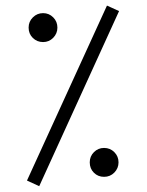

<svg xmlns="http://www.w3.org/2000/svg" viewBox="-20 -657 521 681"><path d="M359.4 -637.2 402.3 -617.7 119.1 3.4 75.7 -16.6ZM81.5 -559.1Q81.5 -580.6 96.7 -595.5Q111.8 -610.4 132.8 -610.4Q153.8 -610.4 168.7 -595.5Q183.6 -580.6 183.6 -559.1Q183.6 -538.1 168.7 -522.9Q153.8 -507.8 132.8 -507.8Q111.3 -507.8 96.4 -522.5Q81.5 -537.1 81.5 -559.1ZM298.3 -81.1Q298.3 -102.5 313.2 -117.4Q328.1 -132.3 349.1 -132.3Q370.6 -132.3 385.5 -117.4Q400.4 -102.5 400.4 -81.1Q400.4 -60.1 385.5 -44.9Q370.6 -29.8 349.1 -29.8Q327.6 -29.8 313 -44.4Q298.3 -59.1 298.3 -81.1Z"/></svg>

Font: Vazirmatn RD UI FD ExtraLight
Style: Regular
Weight: 200
Designer: Saber Rastikerdar
Foundry: Saber Rastikerdar
Version: Version 33.003